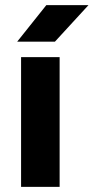

<svg xmlns="http://www.w3.org/2000/svg" viewBox="-20 -727 364 747"><path d="M62 -504.6H212V0H62ZM160.2 -707H324.2L193.6 -564.8H46.8Z"/></svg>

Font: 寒蝉端黑体 Light
Style: Regular
Weight: 300
Designer: ChillDuanSans {Warren2060}; 
Source Han Sans {Ryoko NISHIZUKA 西塚涼子 (kana, bopomofo & ideographs); Paul D. Hunt (Latin, G
Foundry: ChillType&Adobe
Version: Version 1.300;Glyphs 3.3 (3306)